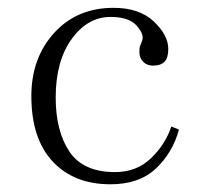

<svg xmlns="http://www.w3.org/2000/svg" viewBox="-20 -481 540 493"><path d="M337.9 -347.7Q337.9 -359.4 339.8 -363.3Q341.8 -367.2 345.7 -378.9Q349.6 -394.5 330.1 -416Q310.5 -437.5 263.7 -437.5Q205.1 -437.5 164.1 -380.9Q123 -324.2 123 -230.5Q123 -144.5 158.2 -91.8Q193.4 -39.1 275.4 -39.1Q330.1 -39.1 367.2 -74.2Q404.3 -109.4 419.9 -156.2L439.5 -148.4Q423.8 -89.8 380.9 -48.8Q337.9 -7.8 263.7 -7.8Q169.9 -7.8 115.2 -66.4Q60.5 -125 60.5 -234.4Q60.5 -332 119.1 -396.5Q177.7 -460.9 271.5 -460.9Q337.9 -460.9 375 -425.8Q412.1 -390.6 412.1 -355.5Q412.1 -332 402.3 -322.3Q392.6 -312.5 373 -312.5Q357.4 -312.5 347.7 -322.3Q337.9 -332 337.9 -347.7Z"/></svg>

Font: BabelStone Khitan Small Seal
Style: Regular
Weight: 400
Designer: Andrew West
Foundry: BabelStone
Version: Version 13.000